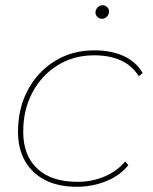

<svg xmlns="http://www.w3.org/2000/svg" viewBox="-20 -713 585 736"><path d="M274 3Q204 3 153.5 -22.5Q103 -48 76 -95.5Q49 -143 49 -207Q49 -298 87 -368.5Q125 -439 191 -479.5Q257 -520 342 -520Q407 -520 454.5 -498Q502 -476 527 -433L512 -421Q486 -462 443 -481.5Q400 -501 341 -501Q262 -501 200.5 -462.5Q139 -424 104 -358Q69 -292 69 -208Q69 -117 123 -66.5Q177 -16 277 -16Q333 -16 381 -36.5Q429 -57 460 -94L472 -80Q440 -40 387 -18.5Q334 3 274 3ZM371 -641Q361 -641 353.5 -648Q346 -655 346 -665Q346 -676 354 -684.5Q362 -693 373 -693Q383 -693 390.5 -686Q398 -679 398 -669Q398 -658 390 -649.5Q382 -641 371 -641Z"/></svg>

Font: Montserrat Thin Thin
Style: Italic
Weight: 250
Italic angle: -11.3°
Version: Version 9.000